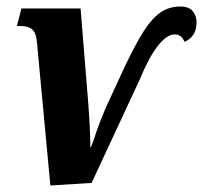

<svg xmlns="http://www.w3.org/2000/svg" viewBox="-20 -562 625 591"><path d="M94 -429Q92 -458 80.5 -470Q69 -482 41 -482H32L46 -536H228L252 -240Q258 -160 258 -109H260L269 -133Q285 -184 310 -240L365 -359Q398 -428 423 -467Q448 -506 474.5 -524Q501 -542 535 -542Q561 -542 573 -528Q585 -514 585 -492Q585 -450 548 -433Q539 -456 518 -456Q493 -456 465.5 -420.5Q438 -385 410 -317L262 1L135 9Z"/></svg>

Font: Noto Serif CondExtraBold
Style: Italic
Weight: 800
Width: 3
Italic angle: -12°
Designer: Monotype Design Team
Foundry: Monotype Imaging Inc.
Version: Version 1.001